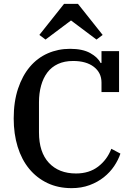

<svg xmlns="http://www.w3.org/2000/svg" viewBox="-20 -963 696 995"><path d="M351 12Q281 12 225.5 -14.5Q170 -41 131 -88.5Q92 -136 71.5 -202.5Q51 -269 51 -349Q51 -436 73.5 -503.5Q96 -571 135 -617Q174 -663 227.5 -686.5Q281 -710 343 -710Q408 -710 447.5 -688Q487 -666 501 -637H506V-698H597V-486H506V-535Q506 -586 466.5 -616.5Q427 -647 359 -647Q314 -647 280.5 -631.5Q247 -616 225.5 -587.5Q204 -559 193 -519.5Q182 -480 182 -433V-277Q182 -174 233.5 -119Q285 -64 374 -64Q442 -64 488.5 -99.5Q535 -135 557 -192L604 -167Q593 -134 571.5 -102Q550 -70 518 -44.5Q486 -19 444 -3.5Q402 12 351 12ZM184 -782 312 -943H384L512 -782L480 -758L348 -857L216 -758Z"/></svg>

Font: IBM Plex Serif Medm
Style: Regular
Weight: 500
Designer: Mike Abbink, Paul van der Laan, Pieter van Rosmalen
Foundry: Bold Monday
Version: Version 3.001